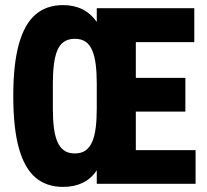

<svg xmlns="http://www.w3.org/2000/svg" viewBox="-20 -720 809 752"><path d="M227 12Q162 12 119 -24.5Q76 -61 54 -139.5Q32 -218 32 -344Q32 -469 54 -547.5Q76 -626 119 -663Q162 -700 227 -700Q270 -700 303 -683.5Q336 -667 359 -634V-688H741V-555H512V-415H706V-283H512V-132H746V0H359V-53Q336 -19 303 -3.5Q270 12 227 12ZM273 -119Q299 -119 315.5 -131Q332 -143 341.5 -165.5Q351 -188 355 -220.5Q359 -253 359 -295V-393Q359 -435 355 -467Q351 -499 341.5 -522Q332 -545 315.5 -556.5Q299 -568 273 -568Q247 -568 230 -556Q213 -544 204 -521.5Q195 -499 191 -466.5Q187 -434 187 -393V-295Q187 -253 191 -220.5Q195 -188 204.5 -165.5Q214 -143 230.5 -131Q247 -119 273 -119Z"/></svg>

Font: Archivo ExtraCondensed ExtraBold
Style: Regular
Weight: 800
Width: 2
Designer: Hector Gatti
Foundry: Omnibus-Type
Version: Version 2.001